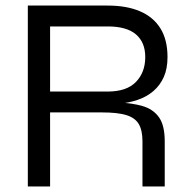

<svg xmlns="http://www.w3.org/2000/svg" viewBox="-20 -670 682 690"><path d="M80 0V-650H367Q435 -650 483 -629.5Q531 -609 556.5 -568Q582 -527 582 -465Q582 -423 568.5 -393Q555 -363 531 -342.5Q507 -322 474.5 -311Q442 -300 404 -297L401 -302Q454 -300 492 -289Q530 -278 551 -249Q572 -220 572 -162V0H492V-162Q492 -202 478.5 -224.5Q465 -247 433.5 -256.5Q402 -266 347 -266H160V0ZM160 -341H367Q435 -341 468.5 -375.5Q502 -410 502 -465Q502 -518 468.5 -546.5Q435 -575 367 -575H160Z"/></svg>

Font: Syne
Style: Regular
Weight: 400
Designer: Lucas Descroix
Foundry: Bonjour Monde
Version: Version 2.200